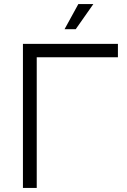

<svg xmlns="http://www.w3.org/2000/svg" viewBox="-20 -926 626 946"><path d="M93 0V-710H561V-644H161V0ZM298 -782 366 -906H440L353 -782Z"/></svg>

Font: Geist Light
Style: Regular
Weight: 400
Designer: Basement.studio, Andrés Briganti, Mateo Zaragoza
Foundry: Basement.studio, Vercel, Andrés Briganti, Guido Ferreyra, Mateo Zaragoza
Version: Version 1.401